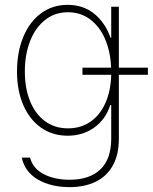

<svg xmlns="http://www.w3.org/2000/svg" viewBox="-20 -558 627 788"><path d="M69.3 88.9H103.5Q114.7 133.3 159.2 156.5Q203.6 179.7 265.6 179.7Q347.7 179.7 392.1 137.2Q436.5 94.7 436.5 10.7V-127H432.6Q413.6 -67.9 366.7 -34.4Q319.8 -1 257.8 -1Q195.8 -1 148.7 -33.9Q101.6 -66.9 75.7 -126.7Q49.8 -186.5 49.8 -264.6Q49.8 -343.8 75.4 -406Q101.1 -468.3 148.2 -503.2Q195.3 -538.1 257.8 -538.1Q321.8 -538.1 366.9 -501.5Q412.1 -464.8 433.6 -403.3H436.5V-530.3H467.8V-280.3H586.9V-251H467.8V11.7Q467.8 76.7 443.1 121.1Q418.5 165.5 373 187.7Q327.6 210 265.6 210Q189.9 210 136.2 179.2Q82.5 148.4 69.3 88.9ZM436.5 -251H318.4V-280.3H436Q433.6 -345.7 411.4 -397.5Q389.2 -449.2 349.9 -478.5Q310.5 -507.8 258.8 -507.8Q205.1 -507.8 165 -476.1Q125 -444.3 103.5 -389.2Q82 -334 82 -264.6Q82 -195.3 103.5 -142.6Q125 -89.8 165 -60.5Q205.1 -31.2 258.8 -31.2Q311 -31.2 350.3 -57.9Q389.6 -84.5 412.1 -134Q434.6 -183.6 436.5 -251Z"/></svg>

Font: Pretendard JP Thin
Style: Regular
Weight: 100
Designer: Base glyphs from Inter by Rasmus Andersson; Hangeul glyphs from Noto Sans CJK(Source Han Sans) by Jang Soo-young and Kan
Foundry: Kil Hyung-jin
Version: Version 1.309